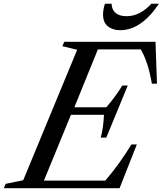

<svg xmlns="http://www.w3.org/2000/svg" viewBox="-88 -990 856 1010"><path d="M541 0H-67.9L-58.1 -22.9L34.2 -42L317.9 -728L240.2 -747.1L250 -770H730L737.8 -549.8H710.9Q691.4 -663.6 652.8 -730H426.8L303.2 -425.8H471.2Q520 -481.9 555.2 -540H584L471.2 -266.1H441.9Q455.6 -314.5 459 -386.2H285.2L143.1 -40H465.8Q541 -127.4 603 -230H631.8ZM463.9 -970.2H499Q500 -939 520 -921.9Q540 -904.8 578.1 -904.8Q647.9 -904.8 708 -970.2H748Q654.8 -831.1 543.9 -831.1Q505.4 -831.1 479.7 -851.3Q454.1 -871.6 454.1 -914.1Q454.1 -939 463.9 -970.2Z"/></svg>

Font: Libre Caslon Text
Style: Italic
Weight: 400
Italic angle: -25°
Designer: Pablo Impallari, Rodrigo Fuenzalida
Foundry: Pablo Impallari, Rodrigo Fuenzalida
Version: Version 1.002